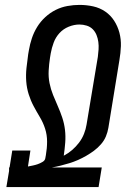

<svg xmlns="http://www.w3.org/2000/svg" viewBox="-20 -763 540 783"><path d="M6 0 17 -66V-80H19L30 -149H104L94 -84Q104 -86 114 -88Q124 -90 134 -93.5Q144 -97 154 -103Q164 -109 165 -119L167 -130Q172 -158 172 -185.5Q172 -213 164 -238Q156 -263 142.5 -285.5Q129 -308 117 -330.5Q105 -353 97 -378.5Q89 -404 87 -431Q85 -458 88 -486Q91 -514 95 -542L98 -559Q102 -583 110 -607Q118 -631 131.5 -653Q145 -675 164.5 -693Q184 -711 207 -722.5Q230 -734 255 -738.5Q280 -743 304 -743Q333 -743 360 -737Q387 -731 409 -716Q431 -701 445.5 -678.5Q460 -656 467 -629.5Q474 -603 473 -575Q472 -547 467 -518L422 -242Q419 -224 412 -207Q405 -190 392 -175Q379 -160 363.5 -148.5Q348 -137 331.5 -127.5Q315 -118 298 -110.5Q281 -103 263 -97.5Q245 -92 227 -87.5Q209 -83 191 -80H395L382 0ZM240 -128Q259 -138 274.5 -151.5Q290 -165 302.5 -181.5Q315 -198 322.5 -217Q330 -236 333 -255L379 -531Q381 -546 382 -561.5Q383 -577 381 -592Q379 -607 373.5 -620.5Q368 -634 358 -644Q348 -654 333.5 -658.5Q319 -663 304 -663Q282 -663 260 -654Q238 -645 222.5 -628Q207 -611 199 -589.5Q191 -568 187 -546L98 -559L187 -546L184 -528Q180 -502 178.5 -475.5Q177 -449 182 -424Q187 -399 196.5 -375.5Q206 -352 216 -329.5Q226 -307 234 -283Q242 -259 245 -233.5Q248 -208 246 -181.5Q244 -155 240 -128Z"/></svg>

Font: Iosevka Medium Oblique
Style: Regular
Weight: 500
Italic angle: -9°
Monospace: yes
Designer: Belleve Invis
Foundry: Belleve Invis
Version: Version 32.5.0; ttfautohint (v1.8.4)